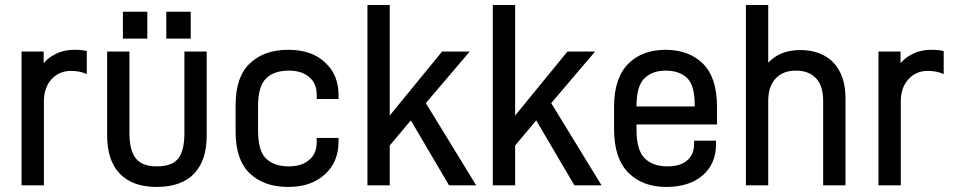

<svg xmlns="http://www.w3.org/2000/svg" viewBox="-20 -720 3751 756"><path d="M274.9 -523.9Q301.8 -523.9 321.8 -519V-428.2Q294.4 -440.9 259.8 -440.9Q212.9 -440.9 183.1 -408.2Q152.8 -375 152.8 -320.8V9.8H64.9V-517.1H151.9V-471.2Q170.9 -493.2 192.9 -503.9Q226.6 -523.9 274.9 -523.9Z M560.1 -673.8V-567.9H463.9V-673.8ZM731 -673.8V-567.9H634.8V-673.8ZM450.7 -37.1Q401.9 -88.9 401.9 -186V-517.1H489.7V-194.8Q489.7 -127.4 515.1 -96.2Q539.1 -64.9 598.1 -64.9Q656.7 -64.9 681.2 -95.2Q706.1 -126 706.1 -194.8V-517.1H793.9V-186Q793.9 -88.9 745.1 -37.1Q694.8 16.1 596.7 16.1Q501 16.1 450.7 -37.1Z M964.8 -36.1Q907.7 -88.9 907.7 -202.1V-306.2Q907.7 -418.5 964.8 -471.2Q1020.5 -523.9 1114.7 -523.9Q1207 -523.9 1258.8 -475.1Q1313 -426.8 1313 -345.2V-330.1H1227.1V-345.2Q1227.1 -392.6 1197.8 -416Q1168.9 -441.9 1117.7 -441.9Q1058.6 -441.9 1027.8 -411.1Q996.1 -380.9 996.1 -301.8V-206.1Q996.1 -127 1026.9 -96.2Q1059.6 -64.9 1116.7 -64.9Q1168.9 -64.9 1197.8 -90.8Q1227.1 -114.3 1227.1 -162.1V-176.8H1313V-163.1Q1313 -81.5 1258.8 -33.2Q1205.1 16.1 1115.7 16.1Q1020 16.1 964.8 -36.1Z M1514.6 -147V9.8H1426.8V-700.2H1514.6V-265.1L1720.7 -517.1H1829.6L1656.7 -314L1855 9.8H1748L1597.7 -246.1Z M2008.3 -147V9.8H1920.4V-700.2H2008.3V-265.1L2214.4 -517.1H2323.2L2150.4 -314L2348.6 9.8H2241.7L2091.3 -246.1Z M2486.3 -210Q2486.3 -128.9 2518.1 -97.2Q2550.3 -64.9 2607.9 -64.9Q2659.2 -64.9 2686 -88.9Q2712.9 -111.3 2712.9 -152.8V-166H2799.3V-150.9Q2799.3 -75.2 2746.1 -28.8Q2692.9 16.1 2603 16.1Q2510.3 16.1 2454.1 -40Q2397.9 -96.2 2397.9 -211.9V-299.8Q2397.9 -413.1 2454.1 -469.2Q2508.8 -523.9 2601.1 -523.9Q2691.9 -523.9 2748 -469.2Q2803.2 -414.1 2803.2 -299.8V-230H2486.3ZM2517.1 -411.1Q2486.3 -381.8 2486.3 -301.8V-300.8H2715.3V-309.1Q2715.3 -384.3 2685.1 -413.1Q2654.8 -441.9 2601.1 -441.9Q2547.9 -441.9 2517.1 -411.1Z M3004.9 -700.2V-473.1Q3051.3 -522.9 3130.9 -522.9Q3213.9 -522.9 3262.2 -473.1Q3309.1 -422.4 3309.1 -333V9.8H3221.2V-323.2Q3221.2 -382.3 3192.9 -412.1Q3164.6 -441.9 3114.3 -441.9Q3063.5 -441.9 3035.2 -412.1Q3004.9 -380.4 3004.9 -323.2V9.8H2917V-700.2Z M3648.9 -523.9Q3675.8 -523.9 3695.8 -519V-428.2Q3668.5 -440.9 3633.8 -440.9Q3586.9 -440.9 3557.1 -408.2Q3526.9 -375 3526.9 -320.8V9.8H3439V-517.1H3525.9V-471.2Q3544.9 -493.2 3566.9 -503.9Q3600.6 -523.9 3648.9 -523.9Z"/></svg>

Font: D-DIN-PRO Medium
Style: Regular
Weight: 500
Designer: datto
Foundry: CyberFei
Version: Version 1.000;hotconv 1.0.109;makeotfexe 2.5.65596